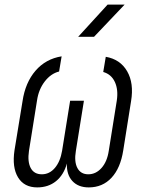

<svg xmlns="http://www.w3.org/2000/svg" viewBox="-20 -805 640 835"><path d="M142 10Q85 10 58.5 -33.5Q32 -77 43 -151L78 -365Q90 -446 134.5 -497.5Q179 -549 248 -560L237 -494Q201 -485 174.5 -450.5Q148 -416 141 -368L106 -149Q99 -102 113.5 -74.5Q128 -47 162 -47Q195 -47 218.5 -74.5Q242 -102 250 -149L285 -367H345L310 -149Q302 -102 316.5 -74.5Q331 -47 364 -47Q397 -47 421.5 -74.5Q446 -102 453 -149L488 -368Q495 -415 479.5 -448.5Q464 -482 429 -492L440 -558Q503 -547 533 -495Q563 -443 550 -365L516 -151Q504 -74 465 -32Q426 10 366 10Q320 10 294.5 -18Q269 -46 271 -94Q257 -44 223.5 -17Q190 10 142 10ZM320 -645 448 -785H522L389 -645Z"/></svg>

Font: JetBrains Mono NL ExtraLight
Style: Italic
Weight: 200
Italic angle: -9°
Monospace: yes
Designer: Philipp Nurullin, Konstantin Bulenkov
Foundry: JetBrains
Version: Version 2.305; ttfautohint (v1.8.4.7-5d5b)